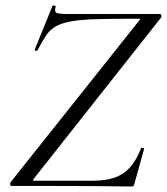

<svg xmlns="http://www.w3.org/2000/svg" viewBox="-20 -676 607 698"><path d="M459.6 2Q392.6 1 316.7 0.5Q240.8 0 165.3 0Q89.8 0 22 0Q18 0 17 -4.5Q16 -9 18 -13L485 -600Q490 -605 489.5 -606.5Q489 -608 483 -608Q393.4 -608 335.2 -606.5Q277 -605 241.1 -598.8Q205.2 -592.6 183.7 -580.6Q162.2 -568.6 147.9 -547.6Q133.6 -526.6 116.8 -493.8Q115.6 -490 110.2 -491.5Q104.8 -493 106.8 -497L171 -655Q172.2 -657 178.2 -655.5Q184.2 -654 182.2 -651Q177.2 -634 185.2 -629.5Q193.2 -625 227.2 -625Q282.2 -625 361.3 -625Q440.4 -625 560.4 -625Q565.4 -625 566.8 -620Q568.2 -615 565.4 -612L103.4 -27Q99.4 -22 99.9 -20.5Q100.4 -19 105.4 -19Q176 -19 229.7 -19Q283.4 -19 317 -19Q364 -19 396.7 -30.3Q429.4 -41.6 452.3 -67.1Q475.2 -92.6 492.4 -135.6Q493.6 -139.6 499.5 -138.2Q505.4 -136.8 503.6 -133.6L468.6 -8Q468.6 -5 466 -1.5Q463.4 2 459.6 2Z"/></svg>

Font: Cormorant Garamond Light
Style: Italic
Weight: 300
Italic angle: -10°
Designer: Christian Thalmann (Catharsis Fonts)
Foundry: Catharsis Fonts
Version: Version 4.001